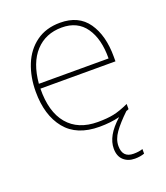

<svg xmlns="http://www.w3.org/2000/svg" viewBox="-138 -633 817 945"><g transform="rotate(-20 270.0 -160.5)"><path d="M86 -266Q84 -145 138.5 -80Q193 -15 296 -15Q345 -15 379 -22Q413 -29 459 -50V-23Q451 -19 446 -18Q399 27 374.5 61.5Q350 96 350 131Q350 192 408 192Q437 192 456 185V209Q434 217 406 217Q370 217 347 196Q324 175 324 135Q324 102 342.5 68.5Q361 35 402 -2Q354 10 296 10Q177 10 118 -63Q59 -136 59 -259Q59 -336 84.5 -399.5Q110 -463 161.5 -500.5Q213 -538 287 -538Q384 -538 431.5 -470Q479 -402 479 -291V-266ZM87 -291H452Q453 -393 411 -453Q369 -513 287 -513Q202 -513 149 -455.5Q96 -398 87 -291Z"/></g></svg>

Font: Noto Sans UI Thin
Style: Regular
Weight: 250
Designer: Monotype Design Team
Foundry: Monotype Imaging Inc.
Version: Version 1.001